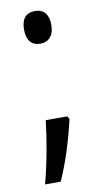

<svg xmlns="http://www.w3.org/2000/svg" viewBox="-80 -578 388 748"><g transform="rotate(-10 114.0 -204.0)"><path d="M60 -476C60 -433 79 -411 114 -411C145 -411 168 -432 168 -476C168 -518 149 -540 114 -540C78 -540 60 -518 60 -476ZM174 -103 167 -114H82C74 -42 58 50 36 132H98C130 60 155 -19 174 -103Z"/></g></svg>

Font: Noto Sans Gujarati ExtraCondensed
Style: Regular
Weight: 400
Width: 2
Designer: Jelle Bosma - Monotype Design Team, Universal Thirst
Foundry: Monotype Imaging Inc.
Version: Version 2.106